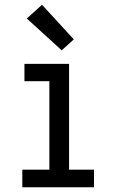

<svg xmlns="http://www.w3.org/2000/svg" viewBox="-20 -789 490 809"><path d="M74 0V-74H188V-447H83V-520H271V-74H376V0ZM240 -577 93 -711 157 -769 291 -623Z"/></svg>

Font: Zed Sans Extended
Style: Regular
Weight: 400
Width: 7
Designer: Belleve Invis
Foundry: Belleve Invis
Version: Version 1.0.0; ttfautohint (v1.8.4)